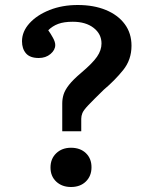

<svg xmlns="http://www.w3.org/2000/svg" viewBox="-20 -734 633 768"><path d="M229 -209V-320Q229 -339 234.5 -356.5Q240 -374 256 -394.5Q272 -415 305 -443Q350 -481 368 -507Q386 -533 386 -560Q386 -598 354.5 -622.5Q323 -647 271 -647Q236 -647 213 -638.5Q190 -630 173 -613Q183 -599 192 -582.5Q201 -566 201 -554Q201 -534 182 -518Q163 -502 135 -502Q100 -502 84 -520.5Q68 -539 68 -569Q68 -608 98 -641Q128 -674 178.5 -694Q229 -714 291 -714Q355 -714 403.5 -694Q452 -674 479 -637.5Q506 -601 506 -551Q506 -495 472.5 -453.5Q439 -412 395 -375Q353 -334 333.5 -313.5Q314 -293 309.5 -281.5Q305 -270 305 -259V-209ZM264 14Q228 14 205 -7.5Q182 -29 182 -64Q182 -99 205 -121Q228 -143 264 -143Q301 -143 323.5 -121.5Q346 -100 346 -65Q346 -30 323.5 -8Q301 14 264 14Z"/></svg>

Font: Literata 7pt Medium
Style: Regular
Weight: 500
Designer: Latin by Veronika Burian and Jose Scaglione. Greek by Irene Vlachou. Cyrillic by Vera Evstafieva.
Foundry: TypeTogether
Version: Version 3.002